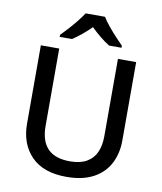

<svg xmlns="http://www.w3.org/2000/svg" viewBox="-100 -1021 938 1111"><g transform="rotate(10 369.0 -465.5)"><path d="M649 -252Q649 -178 618.5 -118.5Q588 -59 525 -24.5Q462 10 366 10Q230 10 159.5 -62.5Q89 -135 89 -254V-714H197V-259Q197 -171 240 -126.5Q283 -82 371 -82Q431 -82 469 -104Q507 -126 524.5 -165.5Q542 -205 542 -260V-714H649ZM426 -941Q439 -919 461.5 -891.5Q484 -864 508.5 -837.5Q533 -811 551 -793V-781H478Q452 -797 423.5 -820Q395 -843 368 -870Q341 -843 313.5 -820.5Q286 -798 260 -781H188V-793Q207 -812 230.5 -838Q254 -864 276 -891.5Q298 -919 312 -941Z"/></g></svg>

Font: Noto Sans Hebrew Medium
Style: Regular
Weight: 500
Designer: Monotype Design Team
Foundry: Monotype Imaging Inc.
Version: Version 2.003